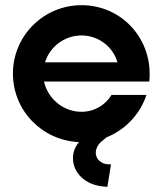

<svg xmlns="http://www.w3.org/2000/svg" viewBox="-20 -541 629 742"><path d="M30 -257C30 -113 143 2 285 8C267 31 262 51 262 71C262 125 308 175 383 180L395 181L409 94H401C371 94 351 74 350 51C350 35 357 17 378 1L391 -10C464 -39 521 -99 546 -174H411C387 -135 345 -109 295 -109C225 -109 165 -159 150 -226H557C573 -388 452 -521 295 -521C149 -521 30 -403 30 -257ZM154 -300C172 -360 229 -404 295 -404C361 -404 417 -360 434 -300Z"/></svg>

Font: Lineal
Style: Bold
Weight: 700
Designer: Created by Frank Adebiaye with contributions from Anton Moglia & Ariel Martín Pérez
Created by Frank ADEBIAYE with FontF
Foundry: Velvetyne Type Foundry
Version: Version 2.000;Glyphs 3.2 (3227)